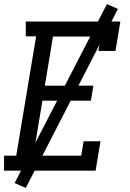

<svg xmlns="http://www.w3.org/2000/svg" viewBox="-22 -841 642 946"><path d="M-2 0V-74H58L156 -662H105V-735H571L547 -590H463L475 -661H239L199 -419H438L426 -345H187L142 -74H378L390 -145H473L449 0ZM105 85 50 61 505 -821 559 -797Z"/></svg>

Font: Iosevka Etoile Oblique
Style: Regular
Weight: 400
Italic angle: -9°
Designer: Belleve Invis
Foundry: Belleve Invis
Version: Version 15.5.2; ttfautohint (v1.8.4)